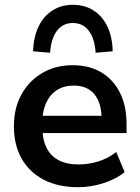

<svg xmlns="http://www.w3.org/2000/svg" viewBox="-20 -771 582 801"><path d="M306 10Q223 10 163 -21Q103 -52 70.5 -109Q38 -166 38 -244Q38 -320 69.5 -377Q101 -434 156.5 -466.5Q212 -499 283 -499Q353 -499 403 -469Q453 -439 480.5 -384Q508 -329 508 -253V-216H139V-288H420L404 -273Q404 -341 374 -377.5Q344 -414 288 -414Q246 -414 216.5 -394.5Q187 -375 171.5 -339.5Q156 -304 156 -255V-248Q156 -193 173 -157Q190 -121 224 -103Q258 -85 308 -85Q349 -85 390 -97.5Q431 -110 465 -137L500 -53Q465 -24 412 -7Q359 10 306 10ZM189 -551 118 -557Q120 -617 141 -660.5Q162 -704 199 -727.5Q236 -751 284 -751Q333 -751 370 -727.5Q407 -704 428 -660.5Q449 -617 450 -557L379 -551Q375 -610 350.5 -642.5Q326 -675 284 -675Q242 -675 217.5 -642.5Q193 -610 189 -551Z"/></svg>

Font: Nunito Sans 12pt ExtraLight
Style: Regular
Weight: 200
Version: Version 3.101;gftools[0.9.27]